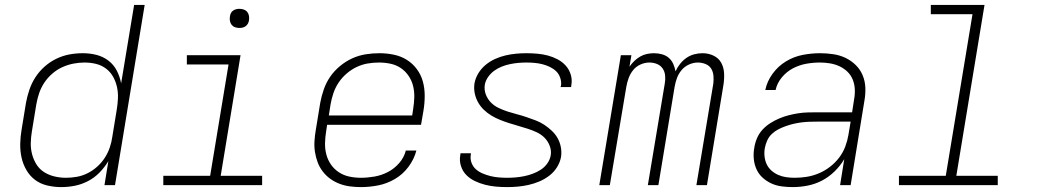

<svg xmlns="http://www.w3.org/2000/svg" viewBox="-20 -755 4240 783"><path d="M229 8Q201 8 173 1.5Q145 -5 123.5 -21Q102 -37 88 -61Q74 -85 68 -112Q62 -139 62.5 -168Q63 -197 68 -226L86 -336Q91 -363 100 -389.5Q109 -416 124.5 -440Q140 -464 162 -483.5Q184 -503 210 -515.5Q236 -528 263 -533Q290 -538 318 -538Q347 -538 374 -531Q401 -524 422.5 -507.5Q444 -491 456.5 -466.5Q469 -442 474 -415L527 -735H570L449 0H406L422 -98Q407 -73 386 -51.5Q365 -30 339 -16.5Q313 -3 285.5 2.5Q258 8 229 8Q229 8 229 8Q229 8 229 8ZM249 -30Q271 -30 293.5 -34Q316 -38 337 -48.5Q358 -59 376 -75Q394 -91 407 -111Q420 -131 427.5 -153Q435 -175 438 -197L456 -307Q460 -331 461 -354.5Q462 -378 457 -400.5Q452 -423 441 -442.5Q430 -462 412 -475.5Q394 -489 371.5 -494.5Q349 -500 325 -500Q302 -500 279 -495.5Q256 -491 234 -481Q212 -471 193 -454.5Q174 -438 160.5 -417.5Q147 -397 139.5 -374.5Q132 -352 128 -329L110 -219Q106 -195 105.5 -171.5Q105 -148 111 -125.5Q117 -103 129 -84Q141 -65 160 -53Q179 -41 202 -35.5Q225 -30 249 -30Z M646 0V-38H837L912 -492H742V-530H961L880 -38H1049V0ZM956 -641Q947 -641 938.5 -644Q930 -647 924.5 -654Q919 -661 917.5 -670.5Q916 -680 918 -690Q919 -696 922 -702Q925 -708 931 -712Q937 -716 943.5 -717.5Q950 -719 956 -719Q966 -719 974.5 -716Q983 -713 988.5 -706Q994 -699 995.5 -689.5Q997 -680 995 -670Q994 -664 990.5 -658Q987 -652 981.5 -648Q976 -644 969.5 -642.5Q963 -641 956 -641Z M1452 8Q1429 8 1406.5 5Q1384 2 1363.5 -6Q1343 -14 1326 -26.5Q1309 -39 1296 -56Q1283 -73 1275.5 -93Q1268 -113 1264.5 -135Q1261 -157 1262.5 -180Q1264 -203 1268 -226L1286 -336Q1291 -363 1300.5 -390.5Q1310 -418 1326.5 -442Q1343 -466 1366.5 -485.5Q1390 -505 1416.5 -517Q1443 -529 1471 -533.5Q1499 -538 1527 -538Q1557 -538 1586 -532Q1615 -526 1639 -511Q1663 -496 1680 -473Q1697 -450 1704.5 -422.5Q1712 -395 1712 -364.5Q1712 -334 1707 -304L1697 -246H1314L1310 -219Q1306 -195 1305.5 -171Q1305 -147 1311 -124.5Q1317 -102 1330 -83.5Q1343 -65 1362 -52.5Q1381 -40 1404 -35Q1427 -30 1452 -30Q1479 -30 1507.5 -35Q1536 -40 1562 -53.5Q1588 -67 1608 -90Q1628 -113 1635 -141H1678Q1669 -106 1646 -75Q1623 -44 1590.5 -25Q1558 -6 1522.5 1Q1487 8 1452 8ZM1661 -284 1665 -311Q1669 -335 1669.5 -359Q1670 -383 1664.5 -405Q1659 -427 1646 -446Q1633 -465 1614.5 -477.5Q1596 -490 1573 -495Q1550 -500 1526 -500Q1526 -500 1526 -500Q1526 -500 1526 -500Q1502 -500 1479 -496Q1456 -492 1434 -481.5Q1412 -471 1393 -454.5Q1374 -438 1360.5 -417.5Q1347 -397 1339.5 -374.5Q1332 -352 1328 -329L1321 -284Z M2048 8Q2025 8 2002.5 6Q1980 4 1958.5 -1.5Q1937 -7 1917 -16.5Q1897 -26 1882 -41Q1867 -56 1860 -77.5Q1853 -99 1857 -122Q1857 -124 1857.5 -126Q1858 -128 1858 -130H1901Q1900 -128 1900 -127Q1900 -126 1900 -124Q1897 -107 1903 -91Q1909 -75 1921 -64.5Q1933 -54 1948.5 -47.5Q1964 -41 1980 -37Q1996 -33 2013.5 -31.5Q2031 -30 2048 -30Q2066 -30 2083 -31.5Q2100 -33 2117.5 -36.5Q2135 -40 2152.5 -46.5Q2170 -53 2185.5 -63Q2201 -73 2212 -88.5Q2223 -104 2226 -122Q2229 -142 2221.5 -161Q2214 -180 2200.5 -193.5Q2187 -207 2169 -215.5Q2151 -224 2132 -230Q2113 -236 2094 -241.5Q2075 -247 2056 -253Q2037 -259 2018.5 -266.5Q2000 -274 1983.5 -284Q1967 -294 1953 -307.5Q1939 -321 1929.5 -338Q1920 -355 1916 -374.5Q1912 -394 1915 -415Q1919 -437 1931 -456.5Q1943 -476 1960.5 -490.5Q1978 -505 1999 -514.5Q2020 -524 2041.5 -529Q2063 -534 2084.5 -536Q2106 -538 2127 -538Q2149 -538 2171.5 -536Q2194 -534 2214.5 -528.5Q2235 -523 2254 -513Q2273 -503 2287 -487.5Q2301 -472 2307.5 -451Q2314 -430 2310 -408Q2310 -406 2309.5 -404Q2309 -402 2309 -400H2266Q2267 -402 2267 -403.5Q2267 -405 2268 -406Q2270 -422 2264.5 -438Q2259 -454 2248 -464.5Q2237 -475 2222.5 -482Q2208 -489 2192.5 -493Q2177 -497 2160.5 -498.5Q2144 -500 2127 -500Q2110 -500 2093.5 -498.5Q2077 -497 2060 -493.5Q2043 -490 2026.5 -483.5Q2010 -477 1995.5 -466.5Q1981 -456 1970.5 -441Q1960 -426 1957 -409Q1954 -388 1961.5 -369Q1969 -350 1982.5 -336.5Q1996 -323 2014 -314.5Q2032 -306 2050.5 -300Q2069 -294 2088.5 -289Q2108 -284 2127 -277.5Q2146 -271 2164.5 -264Q2183 -257 2199 -246.5Q2215 -236 2229.5 -222.5Q2244 -209 2253.5 -192.5Q2263 -176 2267 -156Q2271 -136 2268 -115Q2264 -93 2251.5 -73Q2239 -53 2220 -38.5Q2201 -24 2179.5 -15Q2158 -6 2136 -1Q2114 4 2092 6Q2070 8 2048 8Z M2424 0 2512 -530H2555L2547 -483Q2556 -496 2567 -506.5Q2578 -517 2591 -524.5Q2604 -532 2618.5 -535Q2633 -538 2647 -538Q2647 -538 2647 -538Q2647 -538 2647 -538Q2664 -538 2680 -533.5Q2696 -529 2707.5 -519Q2719 -509 2725.5 -494.5Q2732 -480 2735 -464Q2742 -480 2753.5 -494.5Q2765 -509 2779.5 -519Q2794 -529 2811 -533.5Q2828 -538 2845 -538Q2845 -538 2845 -538Q2845 -538 2845 -538Q2869 -538 2890 -528Q2911 -518 2921.5 -498.5Q2932 -479 2933 -455Q2934 -431 2930 -407L2863 0H2820L2889 -414Q2891 -430 2889.5 -446.5Q2888 -463 2880 -475.5Q2872 -488 2857 -494Q2842 -500 2826 -500Q2808 -500 2790 -492Q2772 -484 2759.5 -469Q2747 -454 2740.5 -436Q2734 -418 2731 -400L2665 0H2622L2691 -414Q2694 -430 2692.5 -446.5Q2691 -463 2682.5 -475.5Q2674 -488 2659.5 -494Q2645 -500 2628 -500Q2610 -500 2592 -492Q2574 -484 2562 -469Q2550 -454 2543.5 -436Q2537 -418 2534 -400L2467 0Z M3213 8Q3190 8 3167.5 5Q3145 2 3125.5 -7Q3106 -16 3090 -30.5Q3074 -45 3065 -65Q3056 -85 3054 -107.5Q3052 -130 3056 -152Q3059 -172 3067 -191Q3075 -210 3089 -225.5Q3103 -241 3121 -252.5Q3139 -264 3158 -272Q3177 -280 3196.5 -285Q3216 -290 3235.5 -293Q3255 -296 3274.5 -296.5Q3294 -297 3313 -297H3455L3463 -349Q3467 -370 3466 -391Q3465 -412 3457.5 -430.5Q3450 -449 3436 -462.5Q3422 -476 3404 -484.5Q3386 -493 3365.5 -496.5Q3345 -500 3324 -500Q3296 -500 3268 -495Q3240 -490 3214 -476.5Q3188 -463 3168.5 -439.5Q3149 -416 3143 -388H3101Q3108 -423 3130.5 -454Q3153 -485 3185 -504.5Q3217 -524 3253 -531Q3289 -538 3324 -538Q3351 -538 3378 -534Q3405 -530 3428 -519Q3451 -508 3469.5 -490Q3488 -472 3498 -448Q3508 -424 3509 -397Q3510 -370 3505 -343L3449 0H3406L3423 -106Q3407 -79 3383.5 -56Q3360 -33 3332 -18.5Q3304 -4 3273.5 2Q3243 8 3213 8ZM3221 -30Q3246 -30 3270.5 -34Q3295 -38 3319 -48Q3343 -58 3364.5 -74.5Q3386 -91 3402 -112Q3418 -133 3427 -157Q3436 -181 3440 -205L3449 -259H3313Q3298 -259 3282 -258.5Q3266 -258 3250 -256Q3234 -254 3218.5 -250.5Q3203 -247 3187 -241.5Q3171 -236 3156 -228.5Q3141 -221 3128.5 -209.5Q3116 -198 3109 -182.5Q3102 -167 3099 -151Q3096 -134 3098 -116.5Q3100 -99 3107 -84.5Q3114 -70 3126.5 -59Q3139 -48 3154 -41.5Q3169 -35 3186 -32.5Q3203 -30 3221 -30Z M3646 0V-38H3837L3946 -697H3776V-735H3995L3880 -38H4049V0Z"/></svg>

Font: Iosevka Curly XLtExObl
Style: Regular
Weight: 200
Width: 7
Italic angle: -9°
Monospace: yes
Designer: Belleve Invis
Foundry: Belleve Invis
Version: Version 11.0.1; ttfautohint (v1.8.3)